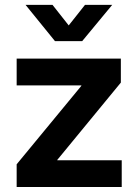

<svg xmlns="http://www.w3.org/2000/svg" viewBox="-20 -751 556 771"><path d="M46.9 0V-91.3L306.6 -406.2V-408.2H46.9V-515.6H465.3V-419.4L210 -108.9V-107.4H468.8V0ZM190.9 -731.4 255.9 -648.9 321.3 -731.4H430.2V-731L310.1 -585.9H200.7L83 -731V-731.4Z"/></svg>

Font: Inter Cardless Display
Style: Bold
Weight: 700
Designer: Rasmus Andersson
Foundry: rsms
Version: Version 4.001;git-9221beed3